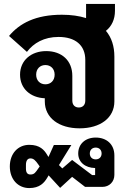

<svg xmlns="http://www.w3.org/2000/svg" viewBox="-20 -641 682 977"><path d="M565 -621H418V-549C383 -560 342 -566 295 -566C162 -566 80 -523 26 -458L117 -377C151 -422 204 -453 278 -453C362 -453 414 -412 414 -336V-129C414 -105 399 -94 381 -94C363 -94 348 -105 348 -129V-255C348 -333 294 -381 215 -381C139 -381 82 -334 82 -261C82 -190 135 -144 208 -141V-125C208 -41 280 12 385 12C490 12 562 -41 562 -125V-353C562 -405 548 -450 519 -484C548 -507 565 -542 565 -586ZM129 316C182 316 205 289 220 264L227 252H228L286 315L347 259L413 310H501C536 310 562 284 562 249V150C562 92 521 59 467 59C414 59 378 92 378 140C378 184 413 213 464 214V250H449L347 173L297 216L280 199L343 97H254L227 157H226L220 147C205 122 183 96 129 96C71 96 30 141 30 206C30 271 71 316 129 316ZM211 -212C184 -212 164 -231 164 -261C164 -291 184 -310 211 -310C238 -310 258 -291 258 -261C258 -231 238 -212 211 -212ZM135 247C120 247 112 238 112 217V198C112 177 120 165 135 165C151 165 161 176 175 196L182 206L175 216C161 236 155 247 135 247ZM467 170C449 170 437 158 437 140C437 122 449 110 467 110C485 110 497 122 497 140C497 158 485 170 467 170Z"/></svg>

Font: IBM Plex Thai Looped
Style: Bold
Weight: 700
Designer: Mike Abbink, Paul van der Laan, Pieter van Rosmalen, Ben Mitchell, Mark Frömberg
Foundry: Bold Monday
Version: Version 1.0